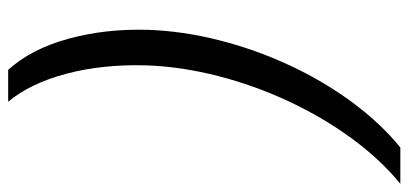

<svg xmlns="http://www.w3.org/2000/svg" viewBox="-348 -548 1000 470"><g transform="rotate(-90 152.0 -313.0)"><path d="M216 -793Q267 -737 292 -646Q317 -555 314 -451Q311 -365 288.5 -276.5Q266 -188 227.5 -105Q189 -22 137.5 48Q86 118 26 167H-63Q-3 118 48.5 47.5Q100 -23 139 -106.5Q178 -190 201 -279.5Q224 -369 227 -455Q230 -562 206.5 -650.5Q183 -739 138 -793Z"/></g></svg>

Font: Mona Sans Condensed Medium
Style: Italic
Weight: 500
Width: 3
Italic angle: -11.7°
Designer: Deni Anggara
Foundry: GitHub
Version: Version 1.001; ttfautohint (v1.8.4.7-5d5b);gftools[0.9.31]